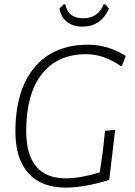

<svg xmlns="http://www.w3.org/2000/svg" viewBox="-20 -847 615 872"><path d="M459 -827 475 -808Q438 -726 354 -726Q312 -726 284.5 -747.5Q257 -769 250 -808L269 -827H277Q289 -764 357 -764Q425 -764 451 -827ZM380 -644Q470 -644 551 -593L534 -548H527Q449 -601 372 -601Q241 -601 170 -510.5Q99 -420 99 -253Q99 -37 280 -37Q344 -37 433 -64L447 -159L457 -253L503 -257L492 -164L476 -30Q364 5 278 5Q167 5 108.5 -61Q50 -127 50 -249Q50 -437 136.5 -540.5Q223 -644 380 -644Z"/></svg>

Font: Alegreya Sans Light
Style: Italic
Weight: 300
Italic angle: -7°
Designer: Juan Pablo del Peral
Foundry: Huerta Tipografica
Version: Version 2.007